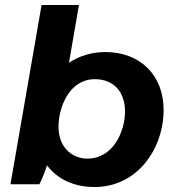

<svg xmlns="http://www.w3.org/2000/svg" viewBox="-20 -740 713 771"><path d="M22 0H138C146 -15 160 -48 169 -76C209 -22 275 11 360 11C531 11 637 -142 637 -299C637 -437 544 -531 403 -531C347 -531 298 -515 257 -488L297 -720H147ZM330 -103C280 -103 215 -138 215 -232C215 -307 257 -422 361 -422C436 -422 482 -372 482 -292C482 -214 436 -103 330 -103Z"/></svg>

Font: Fixel Display
Style: Bold Italic
Weight: 700
Italic angle: -10°
Designer: AlfaBravo + MacPaw
Foundry: Kyrylo Tkachov, Marchela Mozhyna, Serhii Makarenko, Maria Weinstein, Zakhar Kryvoshyya
Version: Version 1.210;Glyphs 3.2 (3217)